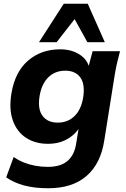

<svg xmlns="http://www.w3.org/2000/svg" viewBox="-20 -780 673 1024"><path d="M237 224Q165 224 110 209.5Q55 195 13 166L53 57Q78 75 107 86.5Q136 98 168.5 104Q201 110 234 110Q304 110 340.5 78Q377 46 386 -13L403 -118H413Q393 -72 346 -42.5Q299 -13 236 -13Q168 -13 119 -45Q70 -77 48.5 -137.5Q27 -198 41 -282Q60 -397 130 -457Q200 -517 301 -517Q362 -517 405.5 -488.5Q449 -460 457 -413L450 -417L474 -507H620Q611 -474 603.5 -440.5Q596 -407 591 -375L536 -30Q517 93 441.5 158.5Q366 224 237 224ZM288 -126Q342 -126 378 -161.5Q414 -197 424 -263Q434 -332 408 -367.5Q382 -403 328 -403Q274 -403 238 -368Q202 -333 191 -267Q180 -198 207 -162Q234 -126 288 -126ZM188 -555 320 -760H448L539 -555H446L378 -678L282 -555Z"/></svg>

Font: Mulish ExtraLight ExtraBold
Style: Italic
Weight: 800
Italic angle: -9°
Version: Version 3.603